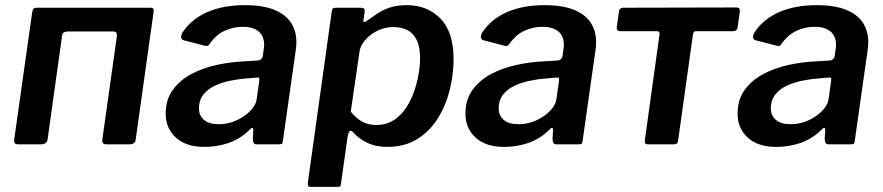

<svg xmlns="http://www.w3.org/2000/svg" viewBox="-20 -560 3428 745"><path d="M52 0Q41 0 37.5 -4.5Q34 -9 35 -18L105 -513Q107 -530 121 -530H565Q579 -530 576 -514L507 -22Q506 -10 500 -5Q494 0 481 0H394Q383 0 379.5 -4.5Q376 -9 377 -18L433 -416Q435 -426 432 -432Q429 -438 419 -438H246Q236 -438 229.5 -435Q223 -432 221 -422L165 -22Q163 0 139 0Z M945 -53Q910 -20 866 -5Q822 10 773 10Q702 10 662.5 -26Q623 -62 623 -119Q623 -174 651 -212Q679 -250 724 -273.5Q769 -297 823 -308.5Q877 -320 928 -322L978 -325Q997 -326 1000 -344L1003 -367Q1004 -372 1004.5 -376.5Q1005 -381 1005 -385Q1005 -420 983.5 -438Q962 -456 922 -456Q886 -456 852.5 -441Q819 -426 792 -388Q789 -383 785 -382Q781 -381 773 -383L692 -404Q686 -406 683.5 -412Q681 -418 687 -432Q722 -486 784 -513Q846 -540 930 -540Q1000 -540 1044 -522Q1088 -504 1109 -472Q1130 -440 1130 -397Q1130 -390 1129.5 -383Q1129 -376 1128 -368L1078 -16Q1077 -5 1074 -2.5Q1071 0 1061 0H976Q967 0 964 -6Q961 -12 961 -22L963 -56Q962 -73 945 -53ZM986 -246Q987 -255 985.5 -257.5Q984 -260 976 -259L929 -255Q905 -253 874.5 -247Q844 -241 816 -228.5Q788 -216 770 -194Q752 -172 752 -139Q752 -111 772 -94.5Q792 -78 829 -78Q858 -78 884 -87.5Q910 -97 929 -111Q949 -125 961.5 -142Q974 -159 976 -175Z M1184 165Q1177 165 1175 159Q1173 153 1175 145L1267 -514Q1268 -524 1271.5 -527Q1275 -530 1287 -530H1377Q1387 -530 1391.5 -527Q1396 -524 1395 -514L1390 -480Q1389 -474 1394 -474.5Q1399 -475 1406 -481Q1423 -493 1443.5 -507Q1464 -521 1492 -530.5Q1520 -540 1559 -540Q1638 -540 1689 -488Q1740 -436 1740 -330Q1740 -273 1725.5 -213Q1711 -153 1680 -102.5Q1649 -52 1600 -21Q1551 10 1483 10Q1439 10 1406 -5.5Q1373 -21 1350 -47Q1341 -56 1336 -50Q1331 -44 1329 -31L1303 153Q1302 161 1300 163Q1298 165 1291 165H1184ZM1439 -75Q1485 -75 1517.5 -100.5Q1550 -126 1570 -166Q1590 -206 1600 -251Q1610 -296 1610 -335Q1610 -379 1596.5 -405.5Q1583 -432 1560 -443.5Q1537 -455 1507 -455Q1473 -455 1444 -440.5Q1415 -426 1396.5 -404Q1378 -382 1375 -360L1341 -127Q1361 -102 1384.5 -88.5Q1408 -75 1439 -75Z M2108 -53Q2073 -20 2029 -5Q1985 10 1936 10Q1865 10 1825.5 -26Q1786 -62 1786 -119Q1786 -174 1814 -212Q1842 -250 1887 -273.5Q1932 -297 1986 -308.5Q2040 -320 2091 -322L2141 -325Q2160 -326 2163 -344L2166 -367Q2167 -372 2167.5 -376.5Q2168 -381 2168 -385Q2168 -420 2146.5 -438Q2125 -456 2085 -456Q2049 -456 2015.5 -441Q1982 -426 1955 -388Q1952 -383 1948 -382Q1944 -381 1936 -383L1855 -404Q1849 -406 1846.5 -412Q1844 -418 1850 -432Q1885 -486 1947 -513Q2009 -540 2093 -540Q2163 -540 2207 -522Q2251 -504 2272 -472Q2293 -440 2293 -397Q2293 -390 2292.5 -383Q2292 -376 2291 -368L2241 -16Q2240 -5 2237 -2.5Q2234 0 2224 0H2139Q2130 0 2127 -6Q2124 -12 2124 -22L2126 -56Q2125 -73 2108 -53ZM2149 -246Q2150 -255 2148.5 -257.5Q2147 -260 2139 -259L2092 -255Q2068 -253 2037.5 -247Q2007 -241 1979 -228.5Q1951 -216 1933 -194Q1915 -172 1915 -139Q1915 -111 1935 -94.5Q1955 -78 1992 -78Q2021 -78 2047 -87.5Q2073 -97 2092 -111Q2112 -125 2124.5 -142Q2137 -159 2139 -175Z M2823 -439H2681Q2671 -439 2669 -428L2611 -13Q2610 0 2595 0H2493Q2480 0 2482 -15L2539 -426Q2540 -432 2538 -435.5Q2536 -439 2529 -439H2387Q2372 -439 2373 -454L2382 -517Q2384 -530 2399 -530L2837 -531Q2852 -531 2851 -517L2842 -454Q2840 -439 2823 -439Z M3164 -53Q3129 -20 3085 -5Q3041 10 2992 10Q2921 10 2881.5 -26Q2842 -62 2842 -119Q2842 -174 2870 -212Q2898 -250 2943 -273.5Q2988 -297 3042 -308.5Q3096 -320 3147 -322L3197 -325Q3216 -326 3219 -344L3222 -367Q3223 -372 3223.5 -376.5Q3224 -381 3224 -385Q3224 -420 3202.5 -438Q3181 -456 3141 -456Q3105 -456 3071.5 -441Q3038 -426 3011 -388Q3008 -383 3004 -382Q3000 -381 2992 -383L2911 -404Q2905 -406 2902.5 -412Q2900 -418 2906 -432Q2941 -486 3003 -513Q3065 -540 3149 -540Q3219 -540 3263 -522Q3307 -504 3328 -472Q3349 -440 3349 -397Q3349 -390 3348.5 -383Q3348 -376 3347 -368L3297 -16Q3296 -5 3293 -2.5Q3290 0 3280 0H3195Q3186 0 3183 -6Q3180 -12 3180 -22L3182 -56Q3181 -73 3164 -53ZM3205 -246Q3206 -255 3204.5 -257.5Q3203 -260 3195 -259L3148 -255Q3124 -253 3093.5 -247Q3063 -241 3035 -228.5Q3007 -216 2989 -194Q2971 -172 2971 -139Q2971 -111 2991 -94.5Q3011 -78 3048 -78Q3077 -78 3103 -87.5Q3129 -97 3148 -111Q3168 -125 3180.5 -142Q3193 -159 3195 -175Z"/></svg>

Font: Libre Franklin SemiBold
Style: Italic
Weight: 600
Italic angle: -8°
Designer: Pablo Impallari, Rodrigo Fuenzalida, Nhung Nguyen
Foundry: Impallari Type
Version: Version 3.000